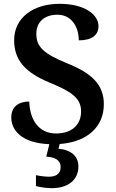

<svg xmlns="http://www.w3.org/2000/svg" viewBox="-20 -744 606 1004"><path d="M251 240C336 240 390 197 390 126C390 73 351 39 286 34L292 9C434 -1 523 -79 523 -199C523 -299 463 -360 333 -412C205 -464 170 -501 170 -567C170 -630 213 -667 280 -667C359 -667 392 -597 392 -533C461 -533 495 -561 495 -607C495 -666 426 -724 291 -724C156 -724 54 -653 54 -534C54 -432 108 -366 242 -311C356 -264 404 -230 404 -161C404 -92 356 -46 273 -46C188 -46 136 -111 133 -213C80 -213 39 -188 39 -130C39 -62 94 4 238 10L222 75C265 78 297 91 297 130C297 164 274 180 236 180C218 180 192 177 168 172V229C192 236 230 240 251 240Z"/></svg>

Font: Noto Serif Devanagari SemiBold
Style: Regular
Weight: 600
Designer: Universal Thirst, Indian Type Foundry and the Monotype Design Team
Foundry: Monotype Imaging Inc.
Version: Version 2.004